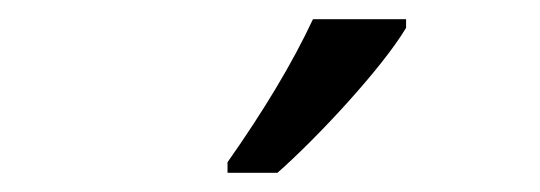

<svg xmlns="http://www.w3.org/2000/svg" viewBox="-20 -786 562 200"><path d="M403 -766H306C285 -721 255 -671 217 -617V-606H269C310 -642 378 -715 403 -757Z"/></svg>

Font: Noto Sans UI Condensed
Style: Regular
Weight: 400
Width: 3
Designer: Monotype Design Team
Foundry: Monotype Imaging Inc.
Version: Version 1.901